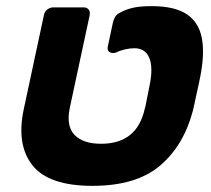

<svg xmlns="http://www.w3.org/2000/svg" viewBox="-20 -595 688 625"><path d="M281 10Q139 10 86 -56.5Q33 -123 57 -238L123 -546Q125 -557 134 -564Q143 -571 153 -571H252Q263 -571 268.5 -564Q274 -557 272 -546L207 -243Q195 -184 223 -155.5Q251 -127 309 -127Q367 -127 402.5 -155Q438 -183 451 -240Q454 -250 456.5 -264Q459 -278 462 -292.5Q465 -307 467 -317Q479 -375 466 -406.5Q453 -438 417 -438Q403 -438 386 -434Q369 -430 358 -424Q345 -420 336.5 -425.5Q328 -431 331 -444L347 -519Q349 -530 354.5 -539.5Q360 -549 373 -555Q389 -564 412 -569.5Q435 -575 474 -575Q548 -575 587.5 -549Q627 -523 637 -471Q647 -419 631 -341Q630 -334 626.5 -319Q623 -304 619.5 -287.5Q616 -271 613 -257Q610 -243 608 -235Q578 -121 500.5 -55.5Q423 10 281 10Z"/></svg>

Font: Rubik
Style: Bold Italic
Weight: 700
Italic angle: -12°
Designer: Hubert and Fischer
Foundry: Hubert and Fischer
Version: Version 2.300;gftools[0.9.30]